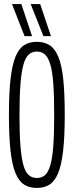

<svg xmlns="http://www.w3.org/2000/svg" viewBox="-20 -916 363 946"><path d="M161 10Q125 10 99 -6.5Q73 -23 56.5 -62.5Q40 -102 32 -172Q24 -242 24 -349Q24 -457 32 -527Q40 -597 56.5 -637Q73 -677 99 -693.5Q125 -710 161 -710Q198 -710 224 -693.5Q250 -677 267 -637Q284 -597 291.5 -527Q299 -457 299 -350Q299 -243 291 -173Q283 -103 266.5 -63Q250 -23 224 -6.5Q198 10 161 10ZM161 -39Q185 -39 201 -52.5Q217 -66 227.5 -100.5Q238 -135 242.5 -195.5Q247 -256 247 -349Q247 -444 242.5 -505Q238 -566 227.5 -600Q217 -634 201 -648Q185 -662 161 -662Q139 -662 122.5 -648Q106 -634 96 -599.5Q86 -565 81 -504Q76 -443 76 -349Q76 -255 81 -194.5Q86 -134 96 -100Q106 -66 122.5 -52.5Q139 -39 161 -39ZM194 -738 131 -896H178L231 -738ZM101 -738 39 -896H85L138 -738Z"/></svg>

Font: Georama ExtraCondensed Light
Style: Regular
Weight: 300
Width: 2
Designer: Jean-Baptiste Levee
Foundry: Production Type
Version: Version 1.000